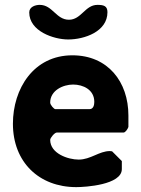

<svg xmlns="http://www.w3.org/2000/svg" viewBox="-20 -761 580 788"><path d="M33 -253C33 -96 140 7 293 7C329 7 480 -2 480 -67V-100L440 -140C440 -140 433 -141 431 -141C387 -141 352 -106 303 -106C259 -106 186 -131 186 -187C186 -195 204 -217 213 -217H487C495 -217 505 -233 507 -240V-287C507 -425 423 -534 277 -534C118 -534 33 -397 33 -253ZM186 -340C186 -390 239 -414 280 -414C321 -414 367 -393 367 -343C367 -331 364 -313 347 -313H207C202 -313 186 -330 186 -340ZM100 -710C100 -633 200 -599 260 -599C326 -599 421 -631 421 -711C421 -737 405 -741 380 -741C329 -741 314 -680 263 -680C210 -680 196 -741 143 -741C125 -741 100 -733 100 -710Z"/></svg>

Font: Asimov Print
Style: C
Weight: 500
Designer: Google
Version: Version 2.000980: 2014